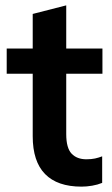

<svg xmlns="http://www.w3.org/2000/svg" viewBox="-20 -686 419 716"><path d="M284 10Q194 10 148 -37Q102 -84 102 -178V-411H5V-505H102V-634L227 -666V-505H362V-411H227V-186Q227 -134 247 -113Q267 -92 302 -92Q321 -92 334.5 -95Q348 -98 361 -103V-4Q344 3 323.5 6.5Q303 10 284 10Z"/></svg>

Font: Mulish ExtraLight
Style: Bold
Weight: 700
Version: Version 3.603